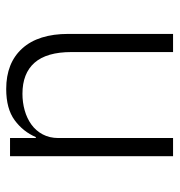

<svg xmlns="http://www.w3.org/2000/svg" viewBox="-0 -564 564 603"><g transform="rotate(-90 281.5 -262.0)"><path d="M93 0V-512H150V-431H153Q170 -471 206 -497.5Q242 -524 304 -524Q386 -524 431.5 -473.5Q477 -423 477 -329V0H420V-319Q420 -397 386.5 -435Q353 -473 289 -473Q262 -473 237 -466Q212 -459 192.5 -445Q173 -431 161.5 -409.5Q150 -388 150 -360V0Z"/></g></svg>

Font: IBM Plex Sans Devanagari Light
Style: Regular
Weight: 300
Designer: Mike Abbink, Paul van der Laan, Pieter van Rosmalen, Erin McLaughlin
Foundry: Bold Monday
Version: Version 1.1